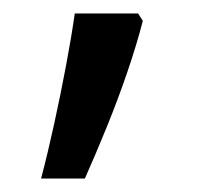

<svg xmlns="http://www.w3.org/2000/svg" viewBox="-20 -136 308 285"><path d="M192 -105Q183 -70 169 -29Q155 12 138.5 52.5Q122 93 106 129H41Q51 91 60.5 47.5Q70 4 78 -38.5Q86 -81 91 -116H185Z"/></svg>

Font: Noto Sans Cham
Style: Regular
Weight: 400
Designer: Monotype Design Team
Foundry: Monotype Imaging Inc.
Version: Version 2.002